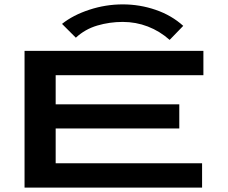

<svg xmlns="http://www.w3.org/2000/svg" viewBox="-20 -856 1040 876"><path d="M92 0V-624H908V-513H234V-380H798V-270H234V-111H902V0ZM326 -684 263 -747Q313 -787 387.5 -811.5Q462 -836 540 -836Q618 -836 690.5 -811Q763 -786 816 -738L754 -674Q709 -714 654.5 -735Q600 -756 540 -756Q480 -756 424 -739.5Q368 -723 326 -684Z"/></svg>

Font: Inconsolata UltraExpanded ExtraBold
Style: Regular
Weight: 800
Width: 9
Monospace: yes
Designer: Raph Levien, Cyreal, Brenton Simpson
Foundry: Raph Levien, Cyreal, Google
Version: Version 3.001; ttfautohint (v1.8.2.53-6de2)